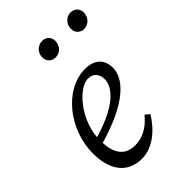

<svg xmlns="http://www.w3.org/2000/svg" viewBox="-220 -821 926 926"><g transform="rotate(-45 243.0 -358.5)"><path d="M186 13C260 13 325 -43 367 -111L344 -129C317 -95 272 -56 209 -56C144 -56 105 -95 105 -194C105 -327 210 -445 275 -445C308 -445 330 -423 330 -386C330 -329 266 -255 79 -207L83 -169C330 -235 397 -330 397 -396C397 -455 361 -488 297 -488C157 -488 36 -334 36 -173C36 -45 99 13 186 13ZM237 -627C267 -627 292 -651 292 -686C292 -711 273 -730 247 -730C218 -730 191 -707 191 -673C191 -644 212 -627 237 -627ZM430 -627C461 -627 486 -651 486 -686C486 -711 467 -730 440 -730C413 -730 386 -707 386 -673C386 -644 407 -627 430 -627Z"/></g></svg>

Font: Source Serif 4 Variable
Style: Italic
Weight: 400
Italic angle: -12°
Designer: Frank Grießhammer
Foundry: Adobe Systems Incorporated
Version: Version 4.004;hotconv 1.0.116;makeotfexe 2.5.65601